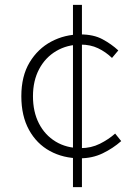

<svg xmlns="http://www.w3.org/2000/svg" viewBox="-20 -741 568 792"><path d="M310 -88Q241 -88 186 -118Q131 -148 99.5 -205.5Q68 -263 68 -344Q68 -427 102 -483.5Q136 -540 191.5 -569.5Q247 -599 312 -599Q366 -599 403 -579Q440 -559 468 -533L442 -502Q416 -527 384.5 -542Q353 -557 313 -557Q257 -557 212 -530.5Q167 -504 141.5 -456Q116 -408 116 -344Q116 -280 140.5 -232Q165 -184 209.5 -157Q254 -130 313 -130Q356 -130 392 -148Q428 -166 455 -190L480 -159Q446 -129 403.5 -108.5Q361 -88 310 -88ZM281 31V-721H318V31Z"/></svg>

Font: Noto Sans SC ExtraLight
Style: Regular
Weight: 250
Designer: Ryoko NISHIZUKA 西塚涼子 (kana, bopomofo & ideographs); Paul D. Hunt (Latin, Greek & Cyrillic); Sandoll Communications 산돌커뮤니
Foundry: Adobe
Version: Version 2.004-H2;hotconv 1.0.118;makeotfexe 2.5.65603